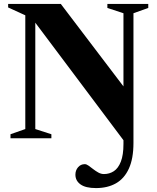

<svg xmlns="http://www.w3.org/2000/svg" viewBox="-20 -705 800 979"><path d="M630 -237.5 627.5 34 138.5 -618 160 -631V-47L242 -20.5V0H33.5V-20.5L109 -47V-627L21.5 -667V-685H290ZM660.5 24Q660.5 103.5 637.2 154.5Q614 205.5 571.2 229.8Q528.5 254 469.5 254Q416.5 254 390.5 235.2Q364.5 216.5 364.5 185.5Q364.5 163.5 378 147.8Q391.5 132 412.5 132Q421 132 431.8 139.8Q442.5 147.5 455 157.2Q467.5 167 481.5 174.8Q495.5 182.5 510 182.5Q538 182.5 560.5 167.8Q583 153 596.2 119.2Q609.5 85.5 609.5 29V-637.5L527.5 -664.5V-685H736V-664.5L660.5 -637.5Z"/></svg>

Font: Newsreader 36pt
Style: Bold
Weight: 700
Designer: Hugues Gentile
Foundry: Production Type
Version: Version 1.003